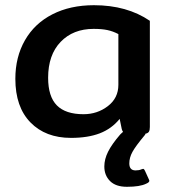

<svg xmlns="http://www.w3.org/2000/svg" viewBox="-20 -515 655 738"><path d="M536 5Q501 47 489 69Q477 91 477 113Q477 140 501 140Q515 140 523 136Q529 134 530 134Q534 134 537 141L552 174Q554 178 554 180Q554 186 542 191Q518 203 468 203Q425 203 403 181Q381 159 381 125Q381 97 395.5 68Q410 39 442 2Q451 -7 453 -8Q450 -12 448 -19L440 -58Q409 -20 363.5 -2.5Q318 15 253 15Q155 15 97 -44.5Q39 -104 39 -212Q39 -296 76 -360.5Q113 -425 181.5 -460Q250 -495 341 -495Q468 -495 556 -435V-27Q556 -15 552.5 -9Q549 -3 539 -1Q539 2 536 5ZM435 -384Q414 -395 392.5 -399.5Q371 -404 340 -404Q261 -404 213 -354Q165 -304 165 -216Q165 -144 198.5 -110Q232 -76 301 -76Q354 -76 394.5 -107Q435 -138 435 -189Z"/></svg>

Font: Mitr
Style: Regular
Weight: 400
Designer: Thanarat Vachiruckul
Foundry: Cadson Demak
Version: Version 1.003